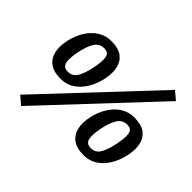

<svg xmlns="http://www.w3.org/2000/svg" viewBox="-175 -968 1271 1271"><g transform="rotate(45 460.5 -333.0)"><path d="M68 -455Q81 -515 110 -561.5Q139 -608 181 -635Q223 -662 276 -662Q343 -662 378.5 -635Q414 -608 424 -561.5Q434 -515 421 -455Q408 -395 379.5 -348Q351 -301 309.5 -274Q268 -247 215 -247Q149 -247 112.5 -274Q76 -301 65.5 -348Q55 -395 68 -455ZM172 -455Q158 -387 165.5 -350.5Q173 -314 215 -314Q258 -314 280 -350.5Q302 -387 316 -455Q330 -522 324 -558.5Q318 -595 276 -595Q233 -595 209.5 -558.5Q186 -522 172 -455ZM802 -731 859 -683 157 65 100 16ZM533 -205Q546 -265 575 -311.5Q604 -358 646 -385Q688 -412 741 -412Q808 -412 843.5 -385Q879 -358 889 -311.5Q899 -265 886 -205Q873 -145 844.5 -98Q816 -51 774.5 -24Q733 3 680 3Q614 3 577.5 -24Q541 -51 530.5 -98Q520 -145 533 -205ZM637 -205Q623 -137 630.5 -100.5Q638 -64 680 -64Q723 -64 745 -100.5Q767 -137 781 -205Q795 -272 789 -308.5Q783 -345 741 -345Q698 -345 674.5 -308.5Q651 -272 637 -205Z"/></g></svg>

Font: Epunda Sans ExtraBold
Style: Italic
Weight: 800
Italic angle: -12.0243°
Designer: Simon Atzbach
Foundry: typofactur
Version: Version 2.204; ttfautohint (v1.8.4.7-5d5b)